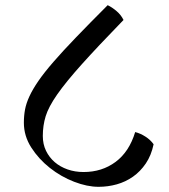

<svg xmlns="http://www.w3.org/2000/svg" viewBox="-20 -744 653 740"><path d="M456 -667Q356 -564 295 -496Q234 -428 200.5 -380Q167 -332 156 -296Q145 -260 145 -220Q145 -188 157.5 -162.5Q170 -137 191 -119Q212 -101 240.5 -91Q269 -81 302 -81Q373 -81 425.5 -120Q478 -159 501 -235Q521 -230 540.5 -217.5Q560 -205 572 -188Q563 -145 542 -114Q521 -83 492.5 -63Q464 -43 430 -33.5Q396 -24 360 -24Q316 -24 265.5 -43.5Q215 -63 172 -97Q129 -131 100.5 -175.5Q72 -220 72 -271Q72 -298 76.5 -322Q81 -346 93.5 -373Q106 -400 128 -432Q150 -464 186 -505.5Q222 -547 273.5 -600.5Q325 -654 395 -724Q412 -716 429.5 -701Q447 -686 456 -667Z"/></svg>

Font: Gotu
Style: Regular
Weight: 400
Designer: Sarang Kulkarni & Kailash Malviya
Foundry: Ek Type
Version: Version 2.320;hotconv 1.0.109;makeotfexe 2.5.65596; ttfautoh